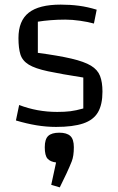

<svg xmlns="http://www.w3.org/2000/svg" viewBox="-20 -535 513 832"><path d="M60 -370Q60 -445 104.5 -480Q149 -515 243 -515Q285 -515 322.5 -510Q360 -505 399 -493L387 -433Q362 -440 327.5 -445Q293 -450 263 -450Q230 -450 199 -447.5Q168 -445 144 -441V-306Q234 -294 289.5 -281Q345 -268 374 -250.5Q403 -233 413.5 -206Q424 -179 424 -138Q424 -82 404.5 -48.5Q385 -15 340.5 0Q296 15 223 15Q181 15 138.5 8Q96 1 49 -13L63 -80Q141 -50 228 -50Q261 -50 285 -53Q309 -56 341 -65V-199Q245 -214 188.5 -226Q132 -238 104.5 -255Q77 -272 68.5 -299Q60 -326 60 -370ZM239 277 202 266 223 169Q198 166 186 152.5Q174 139 174 103Q174 68 189 54Q204 40 237 40Q269 40 284.5 54Q300 68 300 103Q300 141 291 164Q282 187 268 217Z"/></svg>

Font: Changa Light
Style: Regular
Weight: 300
Designer: Eduardo Rodriguez Tunni
Foundry: Eduardo Rodriguez Tunni
Version: Version 3.002; ttfautohint (v1.8.2)